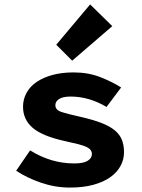

<svg xmlns="http://www.w3.org/2000/svg" viewBox="-20 -835 640 867"><path d="M296 12Q229 12 165 -10Q101 -32 53 -64L116 -156Q162 -127 212 -112Q262 -97 316 -97Q357 -97 376 -109Q395 -121 395 -139Q395 -149 389.5 -157Q384 -165 370.5 -171.5Q357 -178 333 -184Q309 -190 273 -198Q172 -220 128 -257.5Q84 -295 84 -353Q84 -387 100 -416Q116 -445 145.5 -465Q175 -485 217 -496.5Q259 -508 312 -508Q379 -508 433.5 -486.5Q488 -465 527 -440L461 -352Q423 -375 382 -387Q341 -399 299 -399Q264 -399 247 -388Q230 -377 230 -360Q230 -339 256 -330Q282 -321 345 -307Q402 -294 440 -279Q478 -264 500 -245Q522 -226 531 -202Q540 -178 540 -148Q540 -114 524 -85Q508 -56 477.5 -34.5Q447 -13 401.5 -0.5Q356 12 296 12ZM306 -561 234 -633 387 -815 487 -717Z"/></svg>

Font: Source Code Pro
Style: Bold
Weight: 700
Monospace: yes
Designer: Paul D. Hunt, Teo Tuominen
Foundry: Adobe Systems Incorporated
Version: Version 2.030;PS 1.000;hotconv 16.6.51;makeotf.lib2.5.65220